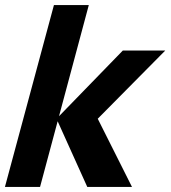

<svg xmlns="http://www.w3.org/2000/svg" viewBox="-47 -740 675 760"><path d="M-27.5 0H111.5L181.2 -260L298.5 0H475.5L339.9 -270L607.2 -540H439.2L186.6 -280L304.5 -720H166.5Z"/></svg>

Font: Manrope
Style: ExtraBoldItalic
Weight: 800
Italic angle: -15°
Designer: Mikhail Sharanda
Foundry: Mikhail Sharanda
Version: Version 4.502;hotconv 1.0.109;makeotfexe 2.5.65596